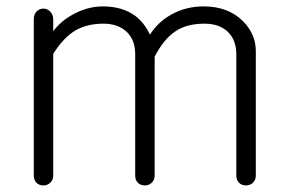

<svg xmlns="http://www.w3.org/2000/svg" viewBox="-20 -559 901 597"><path d="M85 -498V-12.7Q85 1 93.8 9.8Q102.5 17.6 115.2 17.6Q127 17.6 135.7 9.8Q145.5 1 145.5 -12.7V-391.6Q177.7 -442.4 213.9 -463.9Q250 -485.4 301.8 -485.4Q348.6 -485.4 376 -458Q400.4 -432.6 400.4 -390.6V-12.7Q400.4 1 409.2 9.8Q418 17.6 430.7 17.6Q442.4 17.6 451.2 9.8Q460.9 1 460.9 -12.7V-382.8Q489.3 -437.5 524.4 -460.9Q559.6 -485.4 615.2 -485.4Q664.1 -485.4 690.4 -458Q714.8 -432.6 714.8 -390.6V-12.7Q714.8 1 723.6 9.8Q732.4 17.6 745.1 17.6Q756.8 17.6 765.6 9.8Q775.4 1 775.4 -12.7V-400.4Q775.4 -453.1 735.4 -493.2Q689.5 -539.1 613.3 -539.1Q557.6 -539.1 512.7 -513.7Q471.7 -491.2 446.3 -451.2Q428.7 -488.3 400.4 -509.8Q360.4 -539.1 299.8 -539.1Q252 -539.1 206.1 -513.7Q168.9 -493.2 145.5 -461.9V-498Q145.5 -514.6 135.7 -523.4Q127 -532.2 115.2 -532.2Q102.5 -532.2 93.8 -523.4Q85 -514.6 85 -498Z"/></svg>

Font: Gulim
Style: Regular
Weight: 400
Version: Version 2.21